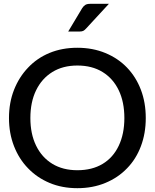

<svg xmlns="http://www.w3.org/2000/svg" viewBox="-20 -977 810 1005"><path d="M385 8Q305 8 239.5 -19.5Q174 -47 127 -96Q80 -144 53.5 -211.5Q27 -279 27 -359Q27 -440 53.5 -507Q80 -574 127 -623Q174 -673 239.5 -700Q305 -727 385 -727Q465 -727 531.5 -699.5Q598 -672 645 -623Q692 -574 717.5 -507Q743 -440 743 -359Q743 -279 717.5 -211.5Q692 -144 645 -96Q598 -47 531.5 -19.5Q465 8 385 8ZM385 -86Q462 -86 517 -119Q572 -152 601.5 -214Q631 -276 631 -359Q631 -443 601.5 -504.5Q572 -566 517 -600Q462 -634 385 -634Q309 -634 254 -600Q199 -566 169 -504.5Q139 -443 139 -359Q139 -276 169 -214.5Q199 -153 254 -119.5Q309 -86 385 -86ZM337 -812 410 -934Q417 -945 426 -951Q435 -957 453 -957H550L431 -828Q423 -819 416 -815.5Q409 -812 397 -812Z"/></svg>

Font: Aleo Medium
Style: Regular
Weight: 500
Designer: Alessio Laiso
Foundry: Alessio Laiso
Version: Version 2.001;gftools[0.9.29]